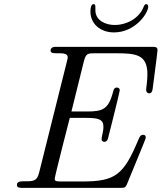

<svg xmlns="http://www.w3.org/2000/svg" viewBox="-20 -910 783 930"><path d="M418 -854C418 -793 468 -753 532 -753C635 -753 698 -846 698 -878C698 -887 692 -890 688 -890C681 -890 677 -881 675 -875C653 -821 594 -789 535 -789C492 -789 442 -810 442 -861V-875C442 -884 441 -890 433 -890C422 -890 418 -872 418 -854ZM62 -14C62 0 76 0 89 0H558C580 -1 586 3 595 -18C680 -225 686 -237 686 -245C686 -254 680 -257 673 -257C660 -257 656 -246 651 -235C579 -63 540 -31 379 -31H276C254 -31 245 -32 245 -44C245 -56 318 -339 318 -339H396C455 -339 481 -333 481 -296C481 -271 472 -249 472 -236C472 -226 480 -223 486 -223C492 -223 500 -227 503 -239C504 -242 560 -464 560 -472C560 -479 557 -486 546 -486C532 -486 529 -472 527 -462C505 -381 477 -370 404 -370H326L386 -612C396 -652 405 -652 442 -652H540C637 -652 694 -647 694 -551C694 -513 688 -489 688 -475C688 -468 691 -458 704 -458C710 -458 717 -463 719 -477C719 -477 743 -658 743 -667C743 -681 734 -683 724 -683H244C231 -682 225 -674 225 -666C225 -655 232 -652 255 -652H267C287 -652 308 -650 308 -633C308 -626 305 -617 302 -604L172 -84C168 -69 165 -50 151 -40C139 -32 123 -32 107 -32H98C78 -32 62 -31 62 -14Z"/></svg>

Font: CMU Serif
Style: Italic
Weight: 500
Italic angle: -14.04°
Version: Version 0.7.0